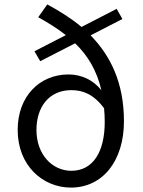

<svg xmlns="http://www.w3.org/2000/svg" viewBox="-20 -836 648 869"><path d="M303 -63C217 -63 145 -136 145 -248C145 -352 202 -428 303 -428C353 -428 403 -411 451 -346C453 -326 454 -305 454 -283C454 -152 403 -63 303 -63ZM534 -750 508 -796 349 -714C301 -754 248 -787 194 -816L153 -758C198 -733 240 -707 278 -677L136 -604L162 -559L320 -640C377 -585 418 -518 439 -427C401 -476 346 -499 290 -499C159 -499 60 -400 60 -248C60 -86 174 13 301 13C445 13 541 -108 541 -287C541 -463 479 -585 390 -676Z"/></svg>

Font: Noto Sans Mono CJK SC Regular
Style: Regular
Weight: 400
Designer: Ryoko NISHIZUKA (kana & ideographs); Paul D. Hunt (Latin, Greek & Cyrillic); Wenlong ZHANG (bopomofo); Sandoll Communica
Foundry: Adobe Systems Incorporated
Version: Version 1.005;PS 1.005;hotconv 1.0.96;makeotf.lib2.5.65012